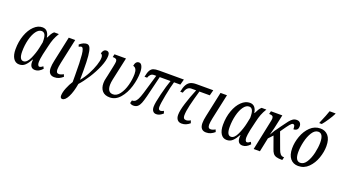

<svg xmlns="http://www.w3.org/2000/svg" viewBox="-74 -1521 4422 2487"><g transform="rotate(20 2137.0 -278.0)"><path d="M41 -160Q41 -266 73 -354.5Q105 -443 158.5 -494.5Q212 -546 273 -546Q316 -546 340 -517.5Q364 -489 370 -441H374Q390 -475 403.5 -497Q417 -519 436 -536H502Q472 -487 455.5 -444Q439 -401 425 -339L397 -220Q381 -142 381 -109Q381 -84 388 -68Q395 -52 409 -52Q428 -52 456 -75L471 -46Q423 8 369 8Q298 8 298 -80Q298 -89 300 -111H297Q264 -52 231.5 -21Q199 10 151 10Q99 10 70 -35.5Q41 -81 41 -160ZM326 -285 342 -363Q343 -437 327.5 -467Q312 -497 280 -497Q239 -497 205 -450Q171 -403 151.5 -325.5Q132 -248 132 -162Q132 -48 189 -48Q237 -48 273 -126Q309 -204 326 -285Z M551 -88Q551 -132 564 -190L638 -536H727L653 -193Q640 -128 640 -101Q640 -74 649 -61.5Q658 -49 677 -49Q705 -49 740 -70L753 -38Q725 -14 697.5 -2Q670 10 635 10Q594 10 572.5 -15Q551 -40 551 -88Z M801 204Q801 157 826.5 94.5Q852 32 882 -13V-106Q882 -293 872.5 -387.5Q863 -482 834 -482Q819 -482 799 -469L789 -497Q841 -541 887 -541Q917 -541 933 -507.5Q949 -474 956 -400Q963 -326 963 -196Q963 -117 962 -73Q1008 -127 1045 -196.5Q1082 -266 1103.5 -330.5Q1125 -395 1125 -436Q1125 -478 1098 -487Q1105 -516 1119.5 -531Q1134 -546 1155 -546Q1199 -546 1199 -490Q1199 -425 1161 -334.5Q1123 -244 1067 -157.5Q1011 -71 960 -15Q941 99 905 169.5Q869 240 829 240Q815 240 808 230Q801 220 801 204Z M1261 -137Q1261 -157 1263.5 -173.5Q1266 -190 1273 -219L1278 -240L1309 -387Q1319 -435 1319 -451Q1319 -477 1305.5 -486Q1292 -495 1268 -495H1259L1268 -536H1427L1359 -224Q1349 -178 1349 -146Q1349 -42 1426 -42Q1477 -42 1517 -95.5Q1557 -149 1578.5 -229Q1600 -309 1600 -385Q1600 -427 1586.5 -450.5Q1573 -474 1547 -479Q1557 -546 1605 -546Q1632 -546 1647 -513Q1662 -480 1662 -429Q1662 -334 1631 -231.5Q1600 -129 1540 -59.5Q1480 10 1399 10Q1331 10 1296 -29.5Q1261 -69 1261 -137Z M1977 -73Q1977 -124 2008.5 -251Q2040 -378 2069 -459H1920L1850 -172Q1833 -105 1818.5 -69Q1804 -33 1782 -14Q1760 5 1724 5Q1695 5 1675 -12L1685 -51Q1710 -51 1727 -62.5Q1744 -74 1760 -105Q1776 -136 1794 -195L1872 -459H1841Q1814 -459 1796 -442Q1778 -425 1769 -396H1733Q1745 -458 1762 -487Q1779 -516 1806 -526Q1833 -536 1884 -536H2225L2204 -459H2117Q2095 -386 2071 -262.5Q2047 -139 2047 -93Q2047 -52 2079 -52Q2087 -52 2099.5 -56.5Q2112 -61 2121 -67L2132 -34Q2108 -13 2086.5 -2.5Q2065 8 2040 8Q2010 8 1993.5 -13Q1977 -34 1977 -73Z M2311 -82Q2311 -141 2343.5 -244.5Q2376 -348 2422 -459H2356Q2293 -459 2270 -372H2234Q2246 -436 2266.5 -471.5Q2287 -507 2318.5 -521.5Q2350 -536 2398 -536H2630L2610 -459H2467Q2431 -335 2410 -247Q2389 -159 2389 -101Q2389 -51 2431 -51Q2458 -51 2490 -71L2503 -35Q2477 -13 2450 -1.5Q2423 10 2391 10Q2352 10 2331.5 -14.5Q2311 -39 2311 -82Z M2643 -88Q2643 -132 2656 -190L2730 -536H2819L2745 -193Q2732 -128 2732 -101Q2732 -74 2741 -61.5Q2750 -49 2769 -49Q2797 -49 2832 -70L2845 -38Q2817 -14 2789.5 -2Q2762 10 2727 10Q2686 10 2664.5 -15Q2643 -40 2643 -88Z M2901 -160Q2901 -266 2933 -354.5Q2965 -443 3018.5 -494.5Q3072 -546 3133 -546Q3176 -546 3200 -517.5Q3224 -489 3230 -441H3234Q3250 -475 3263.5 -497Q3277 -519 3296 -536H3362Q3332 -487 3315.5 -444Q3299 -401 3285 -339L3257 -220Q3241 -142 3241 -109Q3241 -84 3248 -68Q3255 -52 3269 -52Q3288 -52 3316 -75L3331 -46Q3283 8 3229 8Q3158 8 3158 -80Q3158 -89 3160 -111H3157Q3124 -52 3091.5 -21Q3059 10 3011 10Q2959 10 2930 -35.5Q2901 -81 2901 -160ZM3186 -285 3202 -363Q3203 -437 3187.5 -467Q3172 -497 3140 -497Q3099 -497 3065 -450Q3031 -403 3011.5 -325.5Q2992 -248 2992 -162Q2992 -48 3049 -48Q3097 -48 3133 -126Q3169 -204 3186 -285Z M3647 -364 3625 -332 3706 -112Q3719 -74 3736.5 -54Q3754 -34 3781 -34H3789L3779 7H3771Q3722 7 3694.5 -1.5Q3667 -10 3650.5 -31Q3634 -52 3621 -93L3564 -252L3508 -192L3468 0H3382L3463 -388Q3474 -439 3474 -451Q3474 -477 3461 -486Q3448 -495 3424 -495H3415L3425 -536H3582L3541 -347Q3528 -290 3515 -245L3556 -315L3577 -343L3612 -393Q3659 -459 3681.5 -487Q3704 -515 3726.5 -530Q3749 -545 3778 -545Q3810 -545 3826 -526.5Q3842 -508 3842 -481Q3842 -449 3826.5 -433Q3811 -417 3778 -416Q3778 -449 3772.5 -464Q3767 -479 3750 -479Q3735 -479 3711.5 -451Q3688 -423 3647 -364Z M3847 -181Q3847 -262 3877.5 -347Q3908 -432 3967 -489Q4026 -546 4107 -546Q4173 -546 4214 -498.5Q4255 -451 4255 -355Q4255 -277 4225.5 -192Q4196 -107 4137.5 -48.5Q4079 10 3997 10Q3928 10 3887.5 -39Q3847 -88 3847 -181ZM4164 -372Q4164 -497 4094 -497Q4046 -497 4010.5 -441.5Q3975 -386 3956.5 -306.5Q3938 -227 3938 -161Q3938 -38 4009 -38Q4058 -38 4093 -93.5Q4128 -149 4146 -227.5Q4164 -306 4164 -372ZM4068 -617Q4121 -739 4139 -796H4222L4218 -784Q4205 -755 4167 -697Q4129 -639 4100 -606H4066Z"/></g></svg>

Font: Noto Serif Cond
Style: Italic
Weight: 400
Width: 3
Italic angle: -12°
Designer: Monotype Design Team
Foundry: Monotype Imaging Inc.
Version: Version 1.001